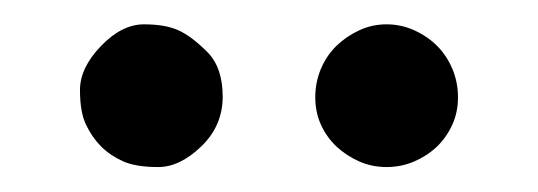

<svg xmlns="http://www.w3.org/2000/svg" viewBox="-20 -724 440 157"><path d="M349.9 -667.7Q354.5 -656.7 354.5 -644.5Q354.5 -632.3 349.9 -622.1Q345.2 -611.8 337.4 -604.2Q329.6 -596.7 318.8 -592Q308.1 -587.4 296.1 -587.4Q284.2 -587.4 273.7 -592Q263.2 -596.7 255.1 -604.2Q247.1 -611.8 242.4 -622.1Q237.8 -632.3 237.8 -644.5Q237.8 -656.7 242.4 -667.7Q247.1 -678.7 255.1 -686.5Q263.2 -694.3 273.7 -699.2Q284.2 -704.1 296.1 -704.1Q308.1 -704.1 318.8 -699.2Q329.6 -694.3 337.4 -686.5Q345.2 -678.7 349.9 -667.7ZM109.4 -587.4Q91.3 -587.4 80.8 -592Q70.3 -596.7 62.7 -604.2Q55.2 -611.8 50.3 -622.1Q45.4 -632.3 45.4 -650.4Q45.4 -668.5 62.5 -686.3Q79.6 -704.1 97.7 -704.1Q115.2 -704.1 126 -699.2Q136.7 -694.3 149.4 -681.6Q162.1 -668.9 162.1 -645Q162.1 -621.1 144.5 -604.2Q127 -587.4 109.4 -587.4Z"/></svg>

Font: Lato-Medium
Style: Regular
Weight: 500
Designer: Lukasz Dziedzic
Foundry: tyPoland Lukasz Dziedzic
Version: Version 2.006; 2014-01-15